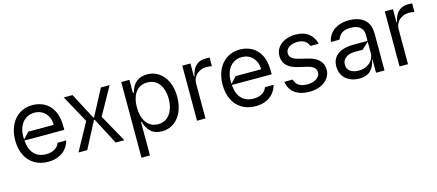

<svg xmlns="http://www.w3.org/2000/svg" viewBox="-53 -1094 4186 1838"><g transform="rotate(-15 2040.0 -174.5)"><path d="M529.1 -244.3H134.2Q141.3 -153.4 185.5 -108.7Q229.8 -63.9 303.3 -63.9Q352.6 -63.9 387.3 -84.3Q421.9 -104.8 435.4 -142H520.6Q507.5 -93.4 477.3 -58.9Q447.1 -24.5 402.7 -6.6Q358.3 11.4 303.3 11.4Q225.5 11.4 168 -23.4Q110.4 -58.2 79.7 -121.6Q49 -185 49 -268.5Q49 -351.6 79.5 -416.2Q110.1 -480.8 165.8 -516.7Q221.6 -552.6 294.7 -552.6Q356.2 -552.6 409.1 -525.4Q462 -498.2 495.6 -437Q529.1 -375.7 529.1 -279.8ZM191.8 -316.8H443.9Q443.9 -362.9 425.2 -399.3Q406.6 -435.7 372.9 -456.5Q339.1 -477.3 294.7 -477.3Q244.7 -477.3 208.1 -452.4Q171.5 -427.6 152.2 -383Q132.8 -338.4 132.8 -280.9Q132.8 -263.5 133.5 -255.3Z M604.4 -545.5H691.1L828.1 -285.5H835.2L972.3 -545.5H1058.9L907 -272.7L1058.9 0H972.3L835.2 -262.8H828.1L691.1 0H604.4L753.6 -272.7Z M1174 204.5V-545.5H1255V-416.2H1264.9Q1299.7 -552.6 1431.1 -552.6Q1495.4 -552.6 1546.3 -517.9Q1597.3 -483.3 1626.4 -419.4Q1655.5 -355.5 1655.5 -271.3Q1655.5 -186.4 1626.6 -122.3Q1597.7 -58.2 1546.9 -23.4Q1496.1 11.4 1432.5 11.4Q1360.8 11.4 1320.5 -26.8Q1280.2 -65 1264.9 -126.4H1257.8V204.5ZM1412.6 -63.9Q1463.4 -63.9 1499.3 -91.3Q1535.2 -118.6 1553.3 -166Q1571.4 -213.4 1571.7 -272.7Q1571.4 -331.7 1553.4 -377.8Q1535.5 -424 1499.8 -450.6Q1464.1 -477.3 1412.6 -477.3Q1362.2 -477.3 1327.1 -451.9Q1291.9 -426.5 1274 -380.3Q1256 -334.2 1256.4 -272.7Q1256 -210.6 1274.3 -163.4Q1292.6 -116.1 1327.8 -90Q1362.9 -63.9 1412.6 -63.9Z M1779.1 0V-545.5H1860.1V-416.9H1865.8Q1879.6 -488.3 1917.3 -521.1Q1954.9 -554 2007.8 -554Q2032 -554 2051.8 -552.6V-467.3Q2044.4 -469.1 2029.7 -471.1Q2014.9 -473 2000.7 -473Q1961.3 -473 1929.9 -456.5Q1898.4 -440 1880.7 -410.9Q1862.9 -381.7 1862.9 -345.2V0Z M2584.5 -244.3H2189.6Q2196.7 -153.4 2240.9 -108.7Q2285.2 -63.9 2358.7 -63.9Q2408 -63.9 2442.6 -84.3Q2477.3 -104.8 2490.8 -142H2576Q2562.9 -93.4 2532.7 -58.9Q2502.5 -24.5 2458.1 -6.6Q2413.7 11.4 2358.7 11.4Q2280.9 11.4 2223.4 -23.4Q2165.8 -58.2 2135.1 -121.6Q2104.4 -185 2104.4 -268.5Q2104.4 -351.6 2134.9 -416.2Q2165.5 -480.8 2221.2 -516.7Q2277 -552.6 2350.1 -552.6Q2411.6 -552.6 2464.5 -525.4Q2517.4 -498.2 2551 -437Q2584.5 -375.7 2584.5 -279.8ZM2247.2 -316.8H2499.3Q2499.3 -362.9 2480.6 -399.3Q2462 -435.7 2428.3 -456.5Q2394.5 -477.3 2350.1 -477.3Q2300.1 -477.3 2263.5 -452.4Q2226.9 -427.6 2207.6 -383Q2188.2 -338.4 2188.2 -280.9Q2188.2 -263.5 2188.9 -255.3Z M2682.5 -143.5H2765.6Q2786.6 -62.5 2889.9 -62.5Q2927.9 -62.5 2956.9 -73.9Q2985.8 -85.2 3001.6 -104.8Q3017.4 -124.3 3017.8 -147.7Q3017 -205.6 2936.8 -224.4L2845.9 -245.7Q2771.7 -263.1 2736.2 -300.4Q2700.6 -337.7 2701 -394.9Q2701 -440.3 2726.7 -476.2Q2752.5 -512.1 2798.3 -532.3Q2844.1 -552.6 2901.3 -552.6Q2980.8 -552.6 3029.7 -515.1Q3078.5 -477.6 3095.2 -410.5H3013.5Q2986.5 -480.1 2901.3 -480.1Q2868.3 -480.1 2841.6 -469.6Q2815 -459.2 2799.9 -440.7Q2784.8 -422.2 2784.8 -399.1Q2784.4 -368.3 2806.6 -350Q2828.8 -331.7 2878.6 -319.6L2959.5 -299.7Q3032.3 -282 3068.2 -245.4Q3104 -208.8 3104.4 -152Q3104.4 -105.1 3077.4 -68Q3050.4 -30.9 3002 -9.8Q2953.5 11.4 2891.3 11.4Q2805 11.4 2750 -27.7Q2695 -66.8 2682.5 -143.5Z M3201 -154.8Q3201 -213.8 3231 -249.6Q3261 -285.5 3308.6 -300.4Q3356.2 -315.3 3412.6 -315.3H3553.3V-380.7Q3553.3 -409.4 3539.2 -431.6Q3525.2 -453.8 3497.3 -466.3Q3469.5 -478.7 3429 -478.7Q3388.5 -478.7 3362.2 -467.7Q3335.9 -456.7 3321.2 -438.7Q3306.5 -420.8 3296.2 -396.3H3211.6Q3222.7 -451.3 3255.5 -486.3Q3288.4 -521.3 3333.5 -536.9Q3378.6 -552.6 3429 -552.6Q3526.3 -552.6 3581.7 -506.4Q3637.1 -460.2 3637.1 -359.4V0H3553.3V-130.7H3549Q3535.5 -59.7 3496.1 -23.4Q3456.7 12.8 3387.1 12.8Q3334.5 12.8 3292.1 -7.1Q3249.6 -27 3225.3 -65Q3201 -103 3201 -154.8ZM3553.3 -197.4V-307.5L3485.8 -245.7H3408.4Q3374.3 -245.7 3346.1 -235.1Q3317.8 -224.4 3301.3 -202.9Q3284.8 -181.5 3284.8 -150.6Q3284.4 -108.3 3316.1 -85.4Q3347.7 -62.5 3399.9 -62.5Q3447.4 -62.5 3482.2 -81.5Q3517 -100.5 3535.2 -131.4Q3553.3 -162.3 3553.3 -197.4Z M3786.2 0V-545.5H3867.2V-416.9H3872.9Q3886.7 -488.3 3924.4 -521.1Q3962 -554 4014.9 -554Q4039.1 -554 4058.9 -552.6V-467.3Q4051.5 -469.1 4036.8 -471.1Q4022 -473 4007.8 -473Q3968.4 -473 3937 -456.5Q3905.5 -440 3887.8 -410.9Q3870 -381.7 3870 -345.2V0Z"/></g></svg>

Font: Riot Sans
Style: Regular
Weight: 400
Designer: Rasmus Andersson
Foundry: rsms
Version: Version 4.001